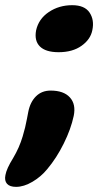

<svg xmlns="http://www.w3.org/2000/svg" viewBox="-58 -542 386 740"><path d="M168 -340.8Q118.2 -340.8 95.9 -362.8Q73.7 -384.8 81.1 -424.8Q90.8 -469.2 130.1 -495.6Q169.4 -522 220.2 -522Q268.1 -522 287.1 -493.7Q306.2 -465.3 297.9 -425.8Q291 -390.1 256.3 -365.5Q221.7 -340.8 168 -340.8ZM3.9 178.2Q-20.5 178.2 -31 166.3Q-41.5 154.3 -37.1 132.8Q-32.7 107.9 -7.8 67.9Q4.4 47.4 13.7 26.4Q22.9 5.4 29.3 -16.1Q35.6 -37.6 38.8 -50.8Q42 -64 46.1 -85.2Q50.3 -106.4 50.8 -109.9Q58.1 -148.4 80.6 -170.7Q103 -192.9 137.2 -192.9Q187.5 -192.9 211.4 -166.5Q235.4 -140.1 226.1 -95.2Q215.3 -44.4 187.7 11.2Q160.2 66.9 124 109.9Q100.1 139.2 66.9 158.7Q33.7 178.2 3.9 178.2Z"/></svg>

Font: Shantell Sans Irregular
Style: Bold Italic
Weight: 700
Italic angle: -11.31°
Designer: Stephen Nixon, Anya Danilova, Shantell Martin
Foundry: Arrow Type
Version: Version 1.006;[9816181b4]